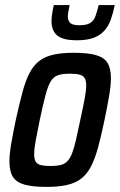

<svg xmlns="http://www.w3.org/2000/svg" viewBox="-20 -725 471 753"><path d="M162 8Q108 8 76 -1Q44 -10 30.5 -31.5Q17 -53 17 -92Q17 -121 24 -161.5Q31 -202 42 -255Q56 -318 68 -363Q80 -408 95.5 -438Q111 -468 133.5 -485.5Q156 -503 189 -510.5Q222 -518 270 -518Q324 -518 356 -509Q388 -500 401.5 -478.5Q415 -457 415 -418Q415 -390 408 -349Q401 -308 390 -255Q377 -192 364.5 -146.5Q352 -101 336.5 -71.5Q321 -42 298.5 -24.5Q276 -7 242.5 0.5Q209 8 162 8ZM178 -74Q201 -74 216.5 -77.5Q232 -81 243 -91.5Q254 -102 262 -122Q270 -142 277.5 -174.5Q285 -207 295 -255Q306 -305 312 -337.5Q318 -370 318 -390Q318 -410 311.5 -419.5Q305 -429 291.5 -432.5Q278 -436 254 -436Q225 -436 207.5 -430Q190 -424 179 -406Q168 -388 158.5 -352Q149 -316 136 -255Q126 -206 120 -173.5Q114 -141 114 -120Q114 -101 120 -91Q126 -81 140.5 -77.5Q155 -74 178 -74ZM281 -567Q243 -567 221.5 -576Q200 -585 191 -602Q182 -619 182 -642Q182 -655 184.5 -671.5Q187 -688 191 -705H253Q251 -692 248.5 -681Q246 -670 246 -661Q246 -644 255.5 -635Q265 -626 291 -626Q320 -626 334 -635Q348 -644 354.5 -662Q361 -680 367 -705H430Q424 -675 415 -649.5Q406 -624 390 -605.5Q374 -587 348 -577Q322 -567 281 -567Z"/></svg>

Font: Saira Condensed Medium
Style: Italic
Weight: 500
Width: 3
Italic angle: -12°
Designer: Hector Gatti with collaboration of the Omnibus-Type team
Foundry: Omnibus-Type
Version: Version 1.101